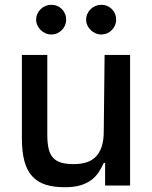

<svg xmlns="http://www.w3.org/2000/svg" viewBox="-20 -775 634 802"><path d="M177.6 -545.5V-211.3Q177.6 -176.8 183.2 -153.4Q188.9 -130 201.9 -115.8Q214.8 -101.6 236.2 -95.5Q257.5 -89.5 288.7 -89.5Q317.8 -89.5 340.9 -96.8Q364 -104 380.1 -120.4Q396.3 -136.7 404.8 -162.8Q413.4 -188.9 413.4 -226.2L416.9 -545.5H523.4V0H419V-94.5H413.4Q403.8 -72.8 391.2 -54.2Q378.6 -35.5 359.7 -21.8Q340.9 -8.2 314.3 -0.5Q287.6 7.1 250.4 7.1Q204.5 7.1 170.8 -3.6Q137.1 -14.2 114.9 -38.4Q92.7 -62.5 82 -101.7Q71.4 -141 71.4 -198.5V-545.5ZM339.8 -692.8Q339.8 -706 345 -717.3Q350.1 -728.7 358.8 -737Q367.5 -745.4 378.9 -750.2Q390.3 -755 402.7 -755Q416.2 -755 427.6 -750.2Q438.9 -745.4 447.3 -737Q455.6 -728.7 460.4 -717.3Q465.2 -706 465.2 -692.8Q465.2 -680.4 460.4 -669.2Q455.6 -658 447.3 -649.5Q438.9 -641 427.6 -636Q416.2 -631 402.7 -631Q390.3 -631 378.9 -636Q367.5 -641 358.8 -649.5Q350.1 -658 345 -669.2Q339.8 -680.4 339.8 -692.8ZM193.9 -755Q207.4 -755 218.8 -750.2Q230.1 -745.4 238.5 -737Q246.8 -728.7 251.6 -717.3Q256.4 -706 256.4 -692.8Q256.4 -680.4 251.6 -669.2Q246.8 -658 238.5 -649.5Q230.1 -641 218.8 -636Q207.4 -631 193.9 -631Q181.5 -631 170.1 -636Q158.7 -641 150 -649.5Q141.3 -658 136.2 -669.2Q131 -680.4 131 -692.8Q131 -706 136.2 -717.3Q141.3 -728.7 150 -737Q158.7 -745.4 170.1 -750.2Q181.5 -755 193.9 -755Z"/></svg>

Font: Cannonade Med
Style: Regular
Weight: 500
Designer: Rasmus Andersson
Foundry: rsms
Version: Version 3.012;git-f93a4a705